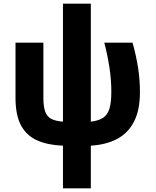

<svg xmlns="http://www.w3.org/2000/svg" viewBox="-20 -780 844 1040"><path d="M321 240V9Q239 6 181.5 -19.5Q124 -45 94 -100.5Q64 -156 64 -250V-549H215V-250Q215 -202 225 -175Q235 -148 258 -136Q281 -124 321 -121V-760H472V-121Q514 -126 538.5 -142Q563 -158 573 -192Q583 -226 583 -283Q583 -347 573 -413Q563 -479 545 -549H698Q719 -473 728.5 -409.5Q738 -346 738 -281Q738 -183 705.5 -120.5Q673 -58 613.5 -27Q554 4 472 9V240Z"/></svg>

Font: Noto Sans SemiCondensed ExtraBold
Style: Regular
Weight: 800
Width: 4
Designer: Monotype Design Team
Foundry: Monotype Imaging Inc.
Version: Version 2.013; ttfautohint (v1.8.4.7-5d5b)